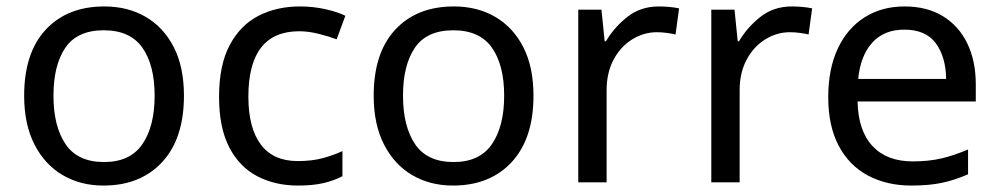

<svg xmlns="http://www.w3.org/2000/svg" viewBox="-20 -659 3100 596"><path d="M551 -362Q551 -229 483.5 -156Q416 -83 301 -83Q230 -83 174.5 -115.5Q119 -148 87 -210.5Q55 -273 55 -362Q55 -495 122 -567Q189 -639 304 -639Q377 -639 432.5 -606.5Q488 -574 519.5 -512.5Q551 -451 551 -362ZM146 -362Q146 -267 183.5 -211.5Q221 -156 303 -156Q384 -156 422 -211.5Q460 -267 460 -362Q460 -457 422 -511Q384 -565 302 -565Q220 -565 183 -511Q146 -457 146 -362Z M905 -83Q834 -83 778.5 -112Q723 -141 691.5 -202Q660 -263 660 -358Q660 -457 693 -519Q726 -581 782.5 -610Q839 -639 911 -639Q952 -639 990 -630.5Q1028 -622 1052 -610L1025 -537Q1001 -546 969 -554Q937 -562 909 -562Q751 -562 751 -359Q751 -262 789.5 -210.5Q828 -159 904 -159Q948 -159 981.5 -168Q1015 -177 1043 -190V-112Q1016 -98 983.5 -90.5Q951 -83 905 -83Z M1636 -362Q1636 -229 1568.5 -156Q1501 -83 1386 -83Q1315 -83 1259.5 -115.5Q1204 -148 1172 -210.5Q1140 -273 1140 -362Q1140 -495 1207 -567Q1274 -639 1389 -639Q1462 -639 1517.5 -606.5Q1573 -574 1604.5 -512.5Q1636 -451 1636 -362ZM1231 -362Q1231 -267 1268.5 -211.5Q1306 -156 1388 -156Q1469 -156 1507 -211.5Q1545 -267 1545 -362Q1545 -457 1507 -511Q1469 -565 1387 -565Q1305 -565 1268 -511Q1231 -457 1231 -362Z M2025 -639Q2040 -639 2057.5 -637.5Q2075 -636 2088 -633L2077 -552Q2064 -555 2048.5 -557Q2033 -559 2019 -559Q1978 -559 1942 -536.5Q1906 -514 1884.5 -473.5Q1863 -433 1863 -379V-93H1775V-629H1847L1857 -531H1861Q1887 -575 1928 -607Q1969 -639 2025 -639Z M2438 -639Q2453 -639 2470.5 -637.5Q2488 -636 2501 -633L2490 -552Q2477 -555 2461.5 -557Q2446 -559 2432 -559Q2391 -559 2355 -536.5Q2319 -514 2297.5 -473.5Q2276 -433 2276 -379V-93H2188V-629H2260L2270 -531H2274Q2300 -575 2341 -607Q2382 -639 2438 -639Z M2788 -639Q2857 -639 2906.5 -609Q2956 -579 2982.5 -524.5Q3009 -470 3009 -397V-344H2642Q2644 -253 2688.5 -205.5Q2733 -158 2813 -158Q2864 -158 2903.5 -167.5Q2943 -177 2985 -195V-118Q2944 -100 2904 -91.5Q2864 -83 2809 -83Q2733 -83 2674.5 -114Q2616 -145 2583.5 -206.5Q2551 -268 2551 -357Q2551 -445 2580.5 -508Q2610 -571 2663.5 -605Q2717 -639 2788 -639ZM2787 -567Q2724 -567 2687.5 -526.5Q2651 -486 2644 -414H2917Q2916 -482 2885 -524.5Q2854 -567 2787 -567Z"/></svg>

Font: Noto Sans Telugu UI
Style: Regular
Weight: 400
Designer: Jelle Bosma - Monotype Design Team
Foundry: Monotype Imaging Inc.
Version: Version 2.005; ttfautohint (v1.8.4.7-5d5b)